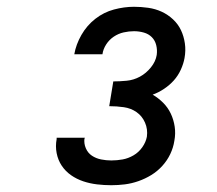

<svg xmlns="http://www.w3.org/2000/svg" viewBox="-20 -863 640 566"><path d="M308 -317Q287 -317 266 -319.5Q245 -322 225.5 -328.5Q206 -335 189.5 -346.5Q173 -358 162 -374.5Q151 -391 147 -411.5Q143 -432 147 -453Q147 -454 147 -455Q147 -456 147 -457H230Q230 -456 230 -455.5Q230 -455 229 -455Q227 -440 233 -426Q239 -412 251 -404Q263 -396 278 -393Q293 -390 308 -390Q325 -390 341.5 -393Q358 -396 373.5 -405Q389 -414 399.5 -429Q410 -444 413 -460Q416 -482 407.5 -501.5Q399 -521 382.5 -532.5Q366 -544 345 -547Q324 -550 302 -550L314 -623Q333 -623 353.5 -625Q374 -627 392.5 -637Q411 -647 425 -664.5Q439 -682 442 -701Q444 -716 440.5 -730Q437 -744 427.5 -753.5Q418 -763 404 -767Q390 -771 375 -771Q360 -771 344.5 -767.5Q329 -764 315.5 -755Q302 -746 293 -732Q284 -718 282 -703H199Q204 -732 220 -760Q236 -788 261 -807.5Q286 -827 316 -835Q346 -843 375 -843Q396 -843 417 -840Q438 -837 456.5 -828.5Q475 -820 490 -806Q505 -792 513.5 -774Q522 -756 525 -735Q528 -714 524 -692Q521 -675 513 -657.5Q505 -640 492.5 -626Q480 -612 463.5 -601Q447 -590 430 -584Q447 -574 461 -560Q475 -546 483.5 -528Q492 -510 495 -489.5Q498 -469 494 -448Q491 -428 482 -409Q473 -390 458.5 -374Q444 -358 426 -347Q408 -336 388 -329Q368 -322 348 -319.5Q328 -317 308 -317Z"/></svg>

Font: Iosevka SS04 Medium Extended
Style: Italic
Weight: 500
Width: 7
Italic angle: -9°
Monospace: yes
Designer: Belleve Invis
Foundry: Belleve Invis
Version: Version 19.0.0; ttfautohint (v1.8.4)